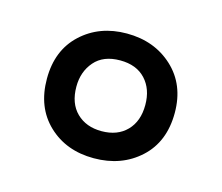

<svg xmlns="http://www.w3.org/2000/svg" viewBox="-54 -790 472 409"><g transform="rotate(15 182.0 -585.5)"><path d="M181 -448Q120 -448 80.5 -485.5Q41 -523 41 -586Q41 -649 81 -686Q121 -723 181 -723Q242 -723 282.5 -685.5Q323 -648 323 -586Q323 -522 282.5 -485Q242 -448 181 -448ZM182 -508Q217 -508 237.5 -529Q258 -550 258 -586Q258 -621 238 -642.5Q218 -664 182 -664Q145 -664 125.5 -641.5Q106 -619 106 -586Q106 -549 127 -528.5Q148 -508 182 -508Z"/></g></svg>

Font: Noto Sans Khmer UI ExtraCondensed Medium
Style: Regular
Weight: 500
Width: 2
Designer: Danh Hong and the Monotype Design Team
Foundry: Monotype Imaging Inc.
Version: Version 2.002; ttfautohint (v1.8.4.7-5d5b)